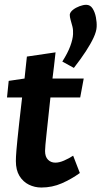

<svg xmlns="http://www.w3.org/2000/svg" viewBox="-20 -785 432 819"><path d="M156.1 14.9Q128.1 14.9 103.2 2.7Q78.4 -9.5 63 -34.5Q47.7 -59.6 47.7 -97.8Q47.7 -106.6 48.2 -117.1Q48.8 -127.5 50.1 -144.4Q51.4 -161.2 54.3 -189.2Q57.3 -217.2 61.9 -260.8Q66.6 -304.4 74.3 -369.2H9.9L17.1 -440L84.7 -450Q86.7 -472.1 89.5 -495.4Q92.2 -518.7 94.7 -543.7L217 -561.7Q213.5 -532 210.5 -503.8Q207.4 -475.7 203.9 -450H337.1L322.1 -369.2H195.1Q184.8 -271.3 178.5 -214.1Q172.2 -156.9 172.2 -141.1Q172.2 -116.3 184.7 -103.8Q197.1 -91.2 216.1 -91.2Q233 -91.2 253.3 -100.1Q273.7 -109 292 -120.9L320.6 -47Q284.7 -21.1 243.7 -3.1Q202.8 14.9 156.1 14.9ZM295.1 -495.3 245.8 -522.5Q269 -558.9 279.8 -588.3Q290.6 -617.7 291.6 -639.4Q292.6 -657.5 288.8 -672.3Q284.9 -687 281.3 -699.7Q277.6 -712.4 277.6 -722.4Q279.1 -733.7 291.3 -743.2Q303.4 -752.7 319.4 -758.6Q335.4 -764.5 347.7 -764.5Q364.9 -764.5 374.9 -748.9Q384.9 -733.3 389.1 -711.3Q393.3 -689.4 392.3 -670.1Q391.3 -650.5 379.2 -624.4Q367.1 -598.3 346.2 -566.2Q325.3 -534.1 295.1 -495.3Z"/></svg>

Font: Ancizar Sans Thin
Style: Italic
Weight: 100
Italic angle: -4°
Designer: Cesar Puertas, Viviana Monsalve, Julian Moncada, Julian Prieto, Jose Castro, Mariel Hernandez, Felipe Aragon, Sara Alarc
Version: Version 8.100